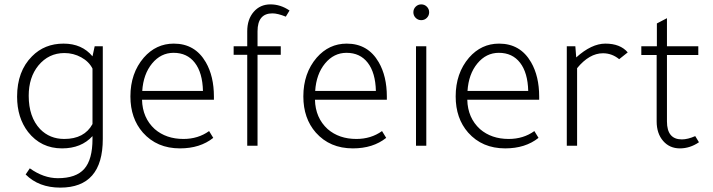

<svg xmlns="http://www.w3.org/2000/svg" viewBox="-20 -665 3251 876"><path d="M402 -31V-44Q351 12 263 12Q167 12 108 -63Q58 -128 58 -224Q58 -340 126 -408Q183 -466 270 -466Q354 -466 402 -408L412 -454H449V-31Q449 191 255 191Q157 191 97 131L116 103Q179 148 244 148Q327 148 364.5 105.5Q402 63 402 -31ZM402 -99V-352Q386 -384 350.5 -403.5Q315 -423 274 -423Q202 -423 155 -366Q111 -312 111 -228Q111 -131 163 -76Q207 -31 273 -31Q365 -31 402 -99Z M956 -210H628Q630 -127 686 -76Q738 -31 817 -31Q884 -31 934 -67L953 -36Q893 12 801 12Q696 12 632 -60Q575 -125 575 -225Q575 -331 636 -402Q692 -466 773 -466Q870 -466 919 -381Q956 -317 956 -224ZM629 -250H906Q904 -333 869 -378.5Q834 -424 772 -424Q714 -424 674 -375.5Q634 -327 629 -250Z M1046 -415V-454H1108V-522Q1108 -577 1137.5 -611Q1167 -645 1214 -645Q1260 -645 1301 -617L1284 -589Q1247 -604 1223 -604Q1155 -604 1155 -522V-454H1261V-415H1155V0H1108V-415Z M1745 -210H1417Q1419 -127 1475 -76Q1527 -31 1606 -31Q1673 -31 1723 -67L1742 -36Q1682 12 1590 12Q1485 12 1421 -60Q1364 -125 1364 -225Q1364 -331 1425 -402Q1481 -466 1562 -466Q1659 -466 1708 -381Q1745 -317 1745 -224ZM1418 -250H1695Q1693 -333 1658 -378.5Q1623 -424 1561 -424Q1503 -424 1463 -375.5Q1423 -327 1418 -250Z M1925 -454V0H1878V-454ZM1866 -609Q1866 -624 1876.5 -634.5Q1887 -645 1902 -645Q1917 -645 1927.5 -634.5Q1938 -624 1938 -609Q1938 -594 1927.5 -583.5Q1917 -573 1902 -573Q1887 -573 1876.5 -583.5Q1866 -594 1866 -609Z M2440 -210H2112Q2114 -127 2170 -76Q2222 -31 2301 -31Q2368 -31 2418 -67L2437 -36Q2377 12 2285 12Q2180 12 2116 -60Q2059 -125 2059 -225Q2059 -331 2120 -402Q2176 -466 2257 -466Q2354 -466 2403 -381Q2440 -317 2440 -224ZM2113 -250H2390Q2388 -333 2353 -378.5Q2318 -424 2256 -424Q2198 -424 2158 -375.5Q2118 -327 2113 -250Z M2609 -403Q2679 -466 2742 -466Q2810 -466 2844 -426L2805 -395Q2772 -422 2731 -422Q2669 -422 2613 -354V0H2566V-454H2605Z M3023 -414V-111Q3023 -29 3091 -29Q3118 -29 3152 -44L3169 -16Q3128 12 3082 12Q3035 12 3005.5 -22Q2976 -56 2976 -111V-414H2906V-454H2977V-558L3023 -582V-454H3166V-414Z"/></svg>

Font: Tajawal Light
Style: Regular
Weight: 300
Designer: Boutros Fonts
Foundry: Created by Boutros International 2017
Version: Version 1.700